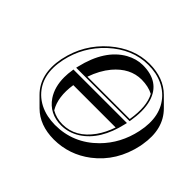

<svg xmlns="http://www.w3.org/2000/svg" viewBox="-165 -868 1146 1146"><g transform="rotate(45 407.5 -295.5)"><path d="M805.7 -272.5Q770.5 -107.9 647 -13.2Q543 65.9 413.6 66.4Q293.5 65.9 222.2 -4.9L165.5 -61.5Q76.7 -150.4 106.4 -303.7Q107.4 -307.6 107.9 -310.1Q140.1 -460.4 255.9 -561.5Q367.7 -657.7 498 -658.2Q618.7 -657.7 689.9 -586.4L746.6 -529.8Q835 -441.4 808.6 -289.1Q807.1 -280.3 805.7 -272.5ZM290.5 -340.8H647.9Q668.5 -466.3 630.4 -535.6Q589.4 -557.1 532.2 -557.6Q435.1 -557.6 360.8 -469.7Q316.9 -417 290.5 -340.8ZM292.5 -58.6Q334.5 -34.2 386.2 -34.2Q496.1 -34.2 571.3 -139.6Q603.5 -185.5 624 -245.6H266.6Q249 -130.9 292.5 -58.6ZM652.8 -312 649.9 -299.8Q611.3 -128.9 502.9 -59.1Q447.8 -24.4 386.2 -23.9Q285.6 -23.9 232.4 -102.5Q194.8 -159.2 194.8 -240.7Q194.8 -271.5 200.2 -303.7L201.2 -312ZM657.7 -339.4 656.2 -331.1H205.1L208 -343.3Q251.5 -527.8 371.1 -595.2Q422.4 -623.5 475.6 -624Q618.2 -624 654.3 -503.4Q665 -466.8 665 -421.9Q665 -382.8 657.7 -339.4ZM739.3 -331.1Q772.5 -486.3 686.5 -576.2Q638.2 -625.5 564 -641.6Q531.7 -647.9 498 -647.9Q364.3 -647.9 252.4 -544.9Q147.5 -446.8 117.7 -308.1Q85 -155.3 172.9 -67.9Q220.2 -22 291 -6.8Q322.8 -0.5 356.9 0Q511.7 0 622.6 -111.3Q711.4 -200.7 739.3 -331.1Z"/></g></svg>

Font: Linux Biolinum Shadow O
Style: Italic
Weight: 400
Italic angle: -12°
Designer: Philipp H. Poll
Foundry: Philipp H. Poll
Version: Version 0.6.2